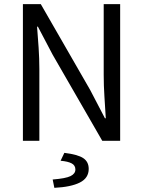

<svg xmlns="http://www.w3.org/2000/svg" viewBox="-20 -676 687 922"><path d="M90 0V-656H176L413 -244L484 -108H488Q485 -158 481.5 -211.5Q478 -265 478 -317V-656H557V0H471L233 -413L162 -548H158Q162 -498 165.5 -446.5Q169 -395 169 -343V0ZM241 226 233 186Q296 181 319 169.5Q342 158 342 138Q342 118 324 108.5Q306 99 271 96L289 58Q354 66 380 83.5Q406 101 406 135Q406 179 363.5 200.5Q321 222 241 226Z"/></svg>

Font: Source Sans Pro
Style: Regular
Weight: 400
Designer: Paul D. Hunt
Foundry: Adobe Systems Incorporated
Version: Version 2.021;PS 2.000;hotconv 1.0.86;makeotf.lib2.5.63406